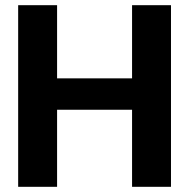

<svg xmlns="http://www.w3.org/2000/svg" viewBox="-20 -720 729 740"><path d="M489 0V-700H639V0ZM50 0V-700H200V0ZM181 -297V-418H513V-297Z"/></svg>

Font: DM Sans 9pt 36pt Black
Style: Regular
Weight: 900
Version: Version 4.004;gftools[0.9.30]